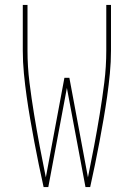

<svg xmlns="http://www.w3.org/2000/svg" viewBox="-20 -755 540 775"><path d="M175 0H156Q146 -45 136.5 -91Q127 -137 118.5 -182.5Q110 -228 102 -274Q94 -320 87.5 -366Q81 -412 76.5 -458.5Q72 -505 72 -551V-735H91V-551Q91 -486 99 -422Q107 -358 117.5 -294Q128 -230 140 -166Q152 -102 165 -39L240 -441H260L335 -39Q348 -102 360 -166Q372 -230 382.5 -294Q393 -358 401 -422Q409 -486 409 -551V-735H428V-551Q428 -505 423.5 -458.5Q419 -412 412.5 -366Q406 -320 398 -274Q390 -228 381.5 -182.5Q373 -137 363.5 -91Q354 -45 344 0H325L250 -400Z"/></svg>

Font: Iosevka Term Curly Thin
Style: Regular
Weight: 100
Designer: Belleve Invis
Foundry: Belleve Invis
Version: Version 32.3.0